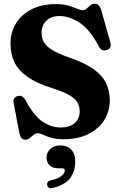

<svg xmlns="http://www.w3.org/2000/svg" viewBox="-20 -734 646 1030"><path d="M320 13Q281.5 13 254.8 5Q228 -3 210.8 -11.2Q193.5 -19.5 184 -19.5Q171.5 -19.5 160.8 -10.8Q150 -2 139.5 6.8Q129 15.5 117.5 15.5Q90.5 15.5 84 -19L53 -183Q47.5 -210.5 74 -218.5Q99.5 -226.5 116.5 -197Q161.5 -113 208.5 -81.5Q255.5 -50 307 -50Q352.5 -50 379.8 -73Q407 -96 407.5 -136Q407.5 -162.5 395.8 -183.5Q384 -204.5 352.2 -223.2Q320.5 -242 260.5 -261Q177 -287 127.8 -321.5Q78.5 -356 57.5 -400.2Q36.5 -444.5 36.5 -500Q36.5 -562 66.5 -609.8Q96.5 -657.5 150.8 -684.8Q205 -712 278.5 -712Q319 -712 346.8 -703.8Q374.5 -695.5 393.2 -687.5Q412 -679.5 425 -679.5Q436 -679.5 445.2 -688.2Q454.5 -697 464.5 -705.5Q474.5 -714 488 -714Q501 -714 509.8 -704.8Q518.5 -695.5 525.5 -671.5L571.5 -508Q581.5 -473.5 551 -465Q524.5 -457 510 -485.5Q462 -576 407.5 -612Q353 -648 298 -648Q254.5 -648 228.8 -622.8Q203 -597.5 203 -557.5Q203 -530 215.5 -508Q228 -486 260 -466Q292 -446 351 -425.5Q433.5 -397.5 481 -363.8Q528.5 -330 548.8 -288.2Q569 -246.5 569 -194.5Q568.5 -136.5 539 -89.5Q509.5 -42.5 453.8 -14.8Q398 13 320 13ZM294 169Q261.5 169 245.8 152.8Q230 136.5 230 111.5Q230 82.5 251 64.2Q272 46 303.5 46Q339.5 46 361.5 68Q383.5 90 383.5 132.5Q383.5 187.5 354.8 223.5Q326 259.5 263.5 274Q238 281 233.5 259.5Q229 240 252 233.5Q293 224.5 310.2 209.5Q327.5 194.5 327.5 180.5Q327.5 169 313.5 169Z"/></svg>

Font: Fraunces 72pt Soft
Style: Bold
Weight: 700
Version: Version 1.000;[b76b70a41]